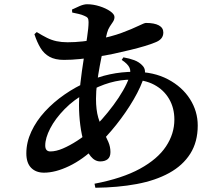

<svg xmlns="http://www.w3.org/2000/svg" viewBox="-20 -829 1040 904"><path d="M425 36Q556 11 639 -34.5Q722 -80 761.5 -139.5Q801 -199 801 -266Q801 -321 776 -363.5Q751 -406 706 -430Q661 -454 598 -454Q548 -454 497 -439.5Q446 -425 387 -392Q328 -360 284 -315Q240 -270 216.5 -224.5Q193 -179 193 -144Q193 -130 199 -123Q205 -116 217 -116Q244 -116 276.5 -130Q309 -144 343 -166Q377 -188 405 -213Q432 -236 460 -267.5Q488 -299 514 -334Q540 -369 559.5 -403Q579 -437 588 -464Q598 -491 590 -509.5Q582 -528 553 -547L561 -559Q590 -554 612.5 -545.5Q635 -537 650 -521Q660 -511 662 -499Q664 -487 660 -473Q645 -422 609.5 -361Q574 -300 527 -241Q480 -182 430 -136Q370 -78 305.5 -47Q241 -16 187 -16Q149 -16 126.5 -39Q104 -62 104 -107Q104 -159 127.5 -209.5Q151 -260 191.5 -304Q232 -348 284 -384Q336 -420 392 -444Q441 -467 497 -479Q553 -491 612 -491Q704 -491 771 -455.5Q838 -420 874.5 -362.5Q911 -305 911 -238Q911 -161 876 -105.5Q841 -50 776.5 -14.5Q712 21 623.5 37.5Q535 54 429 55ZM452 -69Q427 -69 407.5 -92.5Q388 -116 376 -154.5Q364 -193 358 -240Q352 -287 352 -333Q352 -380 358.5 -437Q365 -494 374 -550Q383 -606 390 -652.5Q397 -699 397 -725Q397 -738 393 -744Q389 -750 376 -755Q365 -760 350 -763.5Q335 -767 320 -770L319 -784Q335 -792 355 -800.5Q375 -809 390 -809Q419 -809 449 -799.5Q479 -790 499 -776Q519 -762 519 -749Q519 -737 512 -726.5Q505 -716 497 -704Q489 -692 484 -674Q475 -638 466 -598Q457 -558 449.5 -517.5Q442 -477 437 -438Q432 -399 432 -364Q432 -312 442.5 -275.5Q453 -239 466.5 -211.5Q480 -184 490 -161Q500 -138 500 -113Q500 -90 487 -79.5Q474 -69 452 -69ZM281 -547Q240 -547 213.5 -561.5Q187 -576 170.5 -603.5Q154 -631 142 -668L153 -678Q179 -662 201 -651Q223 -640 246.5 -635Q270 -630 298 -630Q334 -630 369 -634Q404 -638 434 -643Q504 -656 553.5 -674.5Q603 -693 631.5 -707Q660 -721 667 -721Q707 -721 728 -709.5Q749 -698 749 -676Q749 -659 739 -647.5Q729 -636 710 -629Q691 -621 661 -612Q631 -603 594 -594Q557 -585 515.5 -576Q474 -567 431 -561Q395 -555 356 -551Q317 -547 281 -547Z"/></svg>

Font: Noto Serif JP ExtraLight
Style: Bold
Weight: 700
Version: Version 2.003-H1;hotconv 1.1.1;makeotfexe 2.6.0